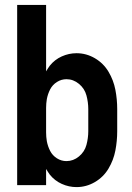

<svg xmlns="http://www.w3.org/2000/svg" viewBox="-20 -755 540 783"><path d="M292 8Q261 8 232 -5Q203 -18 183 -43Q175 -54 168 -66V0H50V-735H168V-464Q175 -476 183 -487Q203 -512 232 -525Q261 -538 292 -538Q332 -538 367 -517.5Q402 -497 422.5 -462.5Q443 -428 450.5 -389Q458 -350 458 -310V-220Q458 -180 450.5 -141Q443 -102 422.5 -67.5Q402 -33 367 -12.5Q332 8 292 8ZM251 -98Q279 -98 302 -117Q325 -136 332.5 -164Q340 -192 340 -220V-310Q340 -338 332.5 -366Q325 -394 302 -413Q279 -432 251 -432Q230 -432 212 -420.5Q194 -409 184.5 -390.5Q175 -372 171 -351Q168 -333 168 -315V-215Q168 -197 171 -179Q175 -158 184.5 -139.5Q194 -121 212 -109.5Q230 -98 251 -98Z"/></svg>

Font: Iosevka SS01
Style: Bold
Weight: 700
Monospace: yes
Designer: Belleve Invis
Foundry: Belleve Invis
Version: 2.3.3; ttfautohint (v1.8.3)